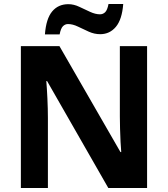

<svg xmlns="http://www.w3.org/2000/svg" viewBox="-20 -946 845 966"><path d="M720 0H525L217 -538H213Q216 -503 218.5 -450.5Q221 -398 221 -352V0H85V-714H279L586 -181H590Q588 -201 586.5 -232.5Q585 -264 584 -298Q583 -332 583 -360V-714H720ZM206 -773Q212 -852 242.5 -888.5Q273 -925 324 -925Q351 -925 378.5 -912Q406 -899 433 -886.5Q460 -874 483 -874Q498 -874 509 -884.5Q520 -895 526 -926H600Q594 -848 563 -811Q532 -774 484 -774Q455 -774 427 -786.5Q399 -799 372.5 -812Q346 -825 322 -825Q308 -825 297 -814.5Q286 -804 280 -773Z"/></svg>

Font: Noto Sans Georgian Bold
Style: Regular
Weight: 700
Designer: Monotype Design Team, Akaki Razmadze
Foundry: Google LLC
Version: Version 2.005; ttfautohint (v1.8.4.7-5d5b)